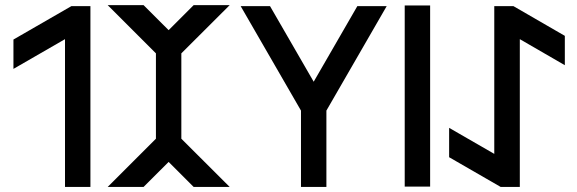

<svg xmlns="http://www.w3.org/2000/svg" viewBox="-20 -740 2284 760"><path d="M262.7 -715.8H337.9V0H237.3V-585L33.2 -467.3V-583.5Z M406.2 -719.7H548.3L647.5 -620.6L746.6 -719.7H889.2L697.8 -528.8V-190.9L889.2 0H746.6L647.5 -99.1L548.3 0H406.2L597.2 -190.9V-528.8Z M932.6 -715.8H1048.8L1221.7 -416.5L1394.5 -715.8H1510.7L1272 -302.2V0H1171.4V-302.2Z M1682.6 -1.5H1582V-718.3H1682.6Z M1961.9 0 1757.8 -117.7V-233.9L1936.5 -130.9V-715.8H2012.2L2215.8 -598.1V-481.9L2037.6 -585V0Z"/></svg>

Font: Kultigin
Style: Regular
Weight: 400
Designer: facebook.com/biligbitig
Foundry: facebook.com/biligbitig
Version: Version 1.0